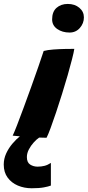

<svg xmlns="http://www.w3.org/2000/svg" viewBox="-102 -716 458 1000"><path d="M251 -695.5Q287.5 -695.5 311.2 -675.5Q335 -655.5 335 -625.5Q335 -594.5 314 -570.5Q293 -546.5 260.5 -546.5Q222.5 -546.5 196 -565Q169.5 -583.5 169.5 -615Q169.5 -655 192.5 -675.2Q215.5 -695.5 251 -695.5ZM140.5 1.5Q123.5 1.5 102 0.5Q88.5 9.5 73.8 25.8Q59 42 48.5 62Q38 82 38 102Q38 130 55 141Q72 152 94 152Q112.5 152 129.5 147.8Q146.5 143.5 163 132.5V250.5Q150.5 255.5 126.2 260Q102 264.5 63 264.5Q24 264.5 -9 250.5Q-42 236.5 -62.2 209Q-82.5 181.5 -82.5 141Q-82.5 111 -69.8 83.2Q-57 55.5 -37.5 32.5Q-18 9.5 1.5 -6Q-17 -7.5 -36 -9.5Q-29.5 -22.5 -14.2 -61.5Q1 -100.5 20.5 -153.5Q40 -206.5 60.5 -263.2Q81 -320 98.2 -369.8Q115.5 -419.5 125.5 -450.5Q146 -456 176.5 -458.2Q207 -460.5 236.8 -461Q266.5 -461.5 285 -461.5Q282.5 -444 273.2 -407.8Q264 -371.5 250.5 -324.2Q237 -277 221.2 -226.8Q205.5 -176.5 190 -130.2Q174.5 -84 161.5 -49Q148.5 -14 140.5 1.5Z"/></svg>

Font: Grandstander ExtraBold
Style: Italic
Weight: 800
Italic angle: -15°
Designer: Tyler Finck
Foundry: Etcetera Type Co
Version: Version 1.200; ttfautohint (v1.8.3)